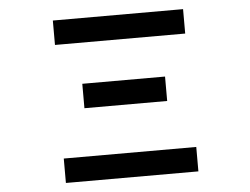

<svg xmlns="http://www.w3.org/2000/svg" viewBox="-51 -740 1102 846"><g transform="rotate(-5 500.0 -317.0)"><path d="M793 42H207V-66H793ZM683 -279H317V-387H683ZM788 -568H212V-676H788Z"/></g></svg>

Font: NanumGothicCoding
Style: Bold
Weight: 700
Monospace: yes
Designer: Kwon Bruce; Nicolas Noh; Sung-woo Choi; Go-un Cha; Soo-hyun Park;
Foundry: NHN Corporation
Version: Version 2.000;PS 1;hotconv 1.0.49;makeotf.lib2.0.14853